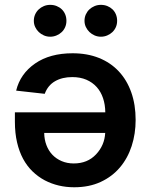

<svg xmlns="http://www.w3.org/2000/svg" viewBox="-20 -780 633 807"><path d="M422.6 -307.9Q422.2 -340.6 413 -367.7Q403.8 -394.9 386.2 -414.4Q368.6 -433.9 342.9 -445Q317.1 -456 283.4 -456Q241.5 -456 211.3 -438.6Q181.1 -421.2 168 -385.7L47.9 -399.1Q65 -469.8 127.5 -513.1Q189.6 -556.1 285.2 -556.1Q346.9 -556.1 396 -536.4Q445 -516.7 479.2 -480.1Q513.5 -443.5 531.8 -391.7Q550.1 -339.8 550.1 -275.9Q550.1 -217.7 533.4 -166.2Q516.7 -114.7 484 -76.2Q451.3 -37.6 403.1 -15.3Q354.8 7.1 291.9 7.1Q224.1 7.1 168.3 -22Q140.3 -36.9 117 -59.3Q93.8 -81.7 77.2 -112.2Q60.7 -142.8 51.7 -181.6Q42.6 -220.5 42.6 -268.5V-307.9ZM290.1 -93Q347.7 -93 383.5 -131Q419.4 -169 422.2 -221.2H165.8Q166.2 -193.5 175.1 -170.1Q183.9 -146.7 200.1 -129.6Q216.3 -112.6 239.2 -102.8Q262.1 -93 290.1 -93ZM335.2 -692.5Q335.2 -707 340.7 -719.3Q346.2 -731.5 355.6 -740.4Q365.1 -749.3 377.5 -754.4Q389.9 -759.6 404.1 -759.6Q418.7 -759.6 431.1 -754.6Q443.5 -749.6 452.8 -740.8Q462 -731.9 467.2 -719.5Q472.3 -707 472.3 -692.5Q472.3 -678.3 467 -666Q461.6 -653.8 452.2 -644.9Q442.8 -636 430.4 -630.9Q418 -625.7 404.1 -625.7Q390.3 -625.7 377.8 -631Q365.4 -636.4 356 -645.4Q346.6 -654.5 340.9 -666.5Q335.2 -678.6 335.2 -692.5ZM122.2 -692.5Q122.2 -707 127.7 -719.3Q133.2 -731.5 142.6 -740.4Q152 -749.3 164.4 -754.4Q176.8 -759.6 191.1 -759.6Q205.6 -759.6 218 -754.6Q230.5 -749.6 239.7 -740.8Q248.9 -731.9 254.1 -719.5Q259.2 -707 259.2 -692.5Q259.2 -678.3 253.9 -666Q248.6 -653.8 239.2 -644.9Q229.8 -636 217.3 -630.9Q204.9 -625.7 191.1 -625.7Q177.2 -625.7 164.8 -631Q152.3 -636.4 142.9 -645.4Q133.5 -654.5 127.8 -666.5Q122.2 -678.6 122.2 -692.5Z"/></svg>

Font: Inter P Semi Bold
Style: Regular
Weight: 600
Designer: Rasmus Andersson
Foundry: rsms
Version: Version 3.018;git-588b23468